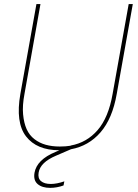

<svg xmlns="http://www.w3.org/2000/svg" viewBox="-20 -724 669 934"><path d="M79.1 -267.1 157.2 -704.1H176.8L99.1 -267.1Q88.4 -210.9 92.3 -168.2Q96.2 -125.5 109.6 -95.7Q123 -65.9 147.5 -47.1Q171.9 -28.3 202.4 -19.8Q232.9 -11.2 271 -11.2Q300.3 -11.2 323.2 -15.1L324.2 -16.1Q402.3 -30.3 455.1 -91.3Q507.8 -152.3 527.8 -267.1L606 -704.1H626L547.9 -267.1Q526.9 -147 469 -80.3Q411.1 -13.7 325.2 2L252.9 33.2Q176.3 65.4 168 115.2Q163.1 143.1 179.4 157Q195.8 170.9 227.1 170.9Q255.9 170.9 293 158.2L289.1 178.2Q256.3 189.9 224.1 189.9Q184.6 189.9 163.1 171.4Q141.6 152.8 147.9 116.2Q159.2 52.7 250 15.1L269 6.8H268.1Q158.7 6.8 106.7 -60.5Q54.7 -127.9 79.1 -267.1Z"/></svg>

Font: SVN-Poppins Thin
Style: Italic
Weight: 100
Italic angle: -10°
Designer: Ninad Kale (Devanagari), Jonny Pinhorn (Latin)
Foundry: Indian Type Foundry
Version: Version 3.002 2017